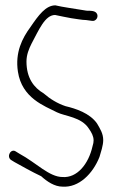

<svg xmlns="http://www.w3.org/2000/svg" viewBox="-20 -684 432 718"><path d="M21 -86 34 -78C63 -62 98 -42 134 -25C156 -5 184 14 214 14C275 18 327 -34 352 -97C357 -114 366 -140 366 -160C366 -185 354 -203 343 -222C316 -261 263 -278 225 -287C195 -297 167 -314 143 -335C107 -356 79 -392 79 -454C79 -479 88 -501 98 -521C125 -571 148 -628 186 -628C204 -624 230 -619 246 -616C262 -614 287 -609 302 -609C309 -608 317 -607 324 -606C339 -603 351 -622 341 -635C334 -644 319 -644 304 -644C250 -653 217 -657 187 -664C151 -664 124 -627 94 -583C63 -541 36 -488 47 -416C62 -317 146 -288 193 -264C223 -249 285 -247 313 -202C322 -189 330 -175 330 -159C330 -153 329 -146 326 -137C311 -70 268 -18 214 -22C164 -22 116 -75 53 -109L40 -117C21 -131 3 -99 21 -86Z"/></svg>

Font: Stray Cat
Style: UltCn
Weight: 400
Version: Version 1.0